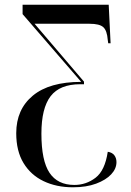

<svg xmlns="http://www.w3.org/2000/svg" viewBox="-20 -556 558 816"><path d="M290 240Q220 240 165.5 214Q111 188 80 137Q49 86 49 10Q49 -91 119.5 -149.5Q190 -208 325 -208L76 -496V-536H442L450 -372H440L438 -386Q435 -426 419 -440.5Q403 -455 361 -455H127L337 -209V-198H321Q234 -198 195 -147Q156 -96 156 12Q156 127 190.5 178.5Q225 230 296 230Q346 230 386 199.5Q426 169 438 89Q457 92 466 104Q475 116 475 133Q475 161 452.5 185Q430 209 388.5 224.5Q347 240 290 240Z"/></svg>

Font: Noto Serif Display SemiCondensed Medium
Style: Regular
Weight: 500
Width: 4
Designer: Monotype Design Team
Foundry: Monotype Imaging Inc.
Version: Version 2.009